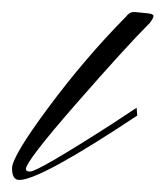

<svg xmlns="http://www.w3.org/2000/svg" viewBox="-46 -298 275 319"><path d="M203 -260Q163 -220 80 -125Q-3 -30 -3 -17Q-3 -13 4 -13Q17 -13 140 -92L181 -119L182 -106Q21 1 -14 1Q-26 1 -26 -18.5Q-26 -38 34.5 -119.5Q95 -201 163 -270Q169 -278 176 -278H178Q188 -277 198.5 -276Q209 -275 209 -271.5Q209 -268 203 -260Z"/></svg>

Font: Herr Von Muellerhoff
Style: Regular
Weight: 400
Version: Version 1.000